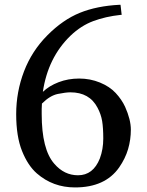

<svg xmlns="http://www.w3.org/2000/svg" viewBox="-20 -782 625 816"><path d="M488.3 -761.7H492.2L497.1 -718.8H493.2Q428.7 -711.9 376.5 -692.4Q324.2 -672.9 279.3 -629.9Q183.6 -537.1 162.1 -391.6Q188.5 -417 229 -432.6Q269.5 -448.2 316.4 -448.2Q363.3 -448.2 404.8 -431.2Q446.3 -414.1 471.7 -386.7Q497.1 -359.4 511.7 -328.1Q536.1 -273.4 536.1 -231Q536.1 -188.5 524.4 -148.4Q512.7 -108.4 486.3 -70.3Q426.8 14.6 298.8 14.6Q205.1 14.6 136.7 -44.9Q98.6 -78.1 73.7 -140.1Q48.8 -202.1 48.8 -296.9Q48.8 -391.6 82 -478.5Q115.2 -565.4 181.2 -631.8Q247.1 -698.2 319.3 -727.5Q391.6 -756.8 488.3 -761.7ZM157.2 -297.9Q157.2 -146.5 210.9 -85.9Q252.9 -37.1 311.5 -37.1Q376 -37.1 404.3 -108.4Q418.9 -147.5 418.9 -192.9Q418.9 -238.3 414.1 -267.6Q409.2 -296.9 394.5 -324.2Q360.4 -389.6 279.3 -389.6Q259.8 -389.6 226.1 -382.8Q192.4 -376 158.2 -341.8Q157.2 -332 157.2 -319.3Z"/></svg>

Font: GenEi LateGo v2
Style: Medium
Weight: 500
Designer: o_tamon (Modified)
Foundry: o_tamon / Adobe Systems Incorporated / FONT 910 / Philipp H. Poll
Version: Version 2.1;Original Version 1.004